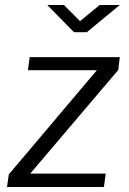

<svg xmlns="http://www.w3.org/2000/svg" viewBox="-20 -743 511 763"><path d="M376 -723 298 -659 234 -723H168L274 -615H325L456 -723ZM8 0H393L400 -53H100L450 -465L456 -516H98L91 -464H365L15 -50Z"/></svg>

Font: United Sans Light
Style: Italic
Weight: 300
Italic angle: -8°
Designer: Pablo Impallari, Rodrigo Fuenzalida (Modified by Dan O. Williams)
Version: Version 1.000;PS 001.000;hotconv 1.0.88;makeotf.lib2.5.64775